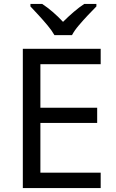

<svg xmlns="http://www.w3.org/2000/svg" viewBox="-20 -964 596 984"><path d="M496 0H97V-714H496V-635H187V-412H478V-334H187V-79H496ZM259 -784Q246 -807 224 -833.5Q202 -860 178 -886Q154 -912 136 -931V-944H196Q222 -927 250 -903Q278 -879 303 -852Q330 -879 358 -903Q386 -927 412 -944H474V-931Q455 -912 430.5 -886Q406 -860 383.5 -833.5Q361 -807 349 -784Z"/></svg>

Font: Noto Sans Ethiopic
Style: Regular
Weight: 400
Designer: Monotype Design Team
Foundry: Monotype Imaging Inc.
Version: Version 2.102; ttfautohint (v1.8.4.7-5d5b)